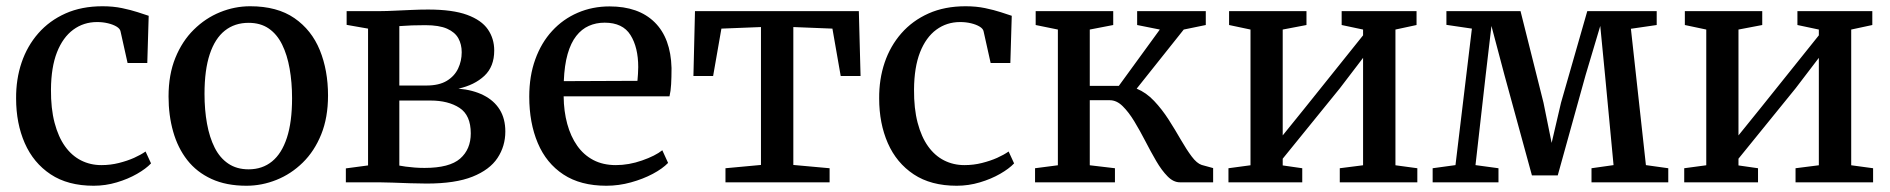

<svg xmlns="http://www.w3.org/2000/svg" viewBox="-20 -583 6045 614"><path d="M279.5 11Q197 11 142 -25.5Q87 -62 59.2 -125.2Q31.5 -188.5 31.5 -268Q31 -329.5 49 -382.8Q67 -436 102.5 -476.5Q138 -517 189.5 -540Q241 -563 308 -563Q342 -563 370.5 -557Q399 -551 420.5 -544Q442 -537 455.5 -532.5L451 -381.5H388L365.5 -482.5Q364 -491 353 -497.8Q342 -504.5 325.5 -508.5Q309 -512.5 290.5 -512.5Q247.5 -512.5 214.2 -488Q181 -463.5 162.2 -415.8Q143.5 -368 143 -297Q142.5 -236 154.5 -190.5Q166.5 -145 188 -115Q209.5 -85 239.2 -70Q269 -55 304 -55Q333.5 -55 360.2 -61.8Q387 -68.5 408.8 -78.2Q430.5 -88 445.5 -98.5L463 -60.5Q447 -43.5 418.2 -27Q389.5 -10.5 353.5 0.2Q317.5 11 279.5 11Z M519 -274.5Q519 -344.5 540.8 -398Q562.5 -451.5 599.8 -488.2Q637 -525 683.8 -544Q730.5 -563 780 -563Q866.5 -563 921.5 -525Q976.5 -487 1002.8 -422.5Q1029 -358 1029 -277.5Q1029 -207 1007.2 -153.2Q985.5 -99.5 948.2 -63Q911 -26.5 864.2 -7.8Q817.5 11 768 11Q703.5 11 656.2 -10.8Q609 -32.5 578.8 -71.2Q548.5 -110 533.8 -162Q519 -214 519 -274.5ZM775 -41.5Q819 -41.5 850 -66.8Q881 -92 897.5 -142.5Q914 -193 914 -269Q914 -319.5 906.2 -363.5Q898.5 -407.5 882.2 -440.5Q866 -473.5 839.5 -491.8Q813 -510 775 -510Q730.5 -510 699 -485Q667.5 -460 650.8 -409.8Q634 -359.5 634 -283Q634 -231.5 642 -187.5Q650 -143.5 666.5 -110.8Q683 -78 710 -59.8Q737 -41.5 775 -41.5Z M1344.5 4Q1321 4 1291.5 3Q1262 2 1235 1Q1208 0 1191 0H1086V-44.5L1157 -54V-491.5L1088.5 -503.5V-547.5H1199Q1216 -547.5 1241.5 -548.8Q1267 -550 1295.5 -551.2Q1324 -552.5 1349 -552.5Q1427.5 -552.5 1473.8 -535.5Q1520 -518.5 1540.2 -489Q1560.5 -459.5 1560.5 -421.5Q1560.5 -370 1529 -340.5Q1497.5 -311 1446 -299.5Q1492.5 -295.5 1526.2 -278.5Q1560 -261.5 1578 -232.5Q1596 -203.5 1596 -162.5Q1596 -115.5 1571 -77.8Q1546 -40 1491 -18Q1436 4 1344.5 4ZM1337.5 -46Q1417.5 -46 1451.5 -75.8Q1485.5 -105.5 1485.5 -156.5Q1485.5 -214.5 1449.5 -238Q1413.5 -261.5 1356.5 -261.5H1257V-53.5Q1264.5 -52 1277.2 -50.2Q1290 -48.5 1305.8 -47.2Q1321.5 -46 1337.5 -46ZM1257 -309.5H1343.5Q1384 -309.5 1408.8 -324.5Q1433.5 -339.5 1445 -363.8Q1456.5 -388 1456.5 -416Q1456.5 -441 1445.8 -460.5Q1435 -480 1409.8 -491.2Q1384.5 -502.5 1340 -502.5Q1318.5 -502.5 1297.2 -501.8Q1276 -501 1257 -499.5Z M1919 11Q1836.5 11 1781.8 -25Q1727 -61 1699.8 -125.5Q1672.5 -190 1672.5 -274Q1672.5 -340 1691.8 -393.2Q1711 -446.5 1745.8 -484.2Q1780.5 -522 1827.5 -542.2Q1874.5 -562.5 1929.5 -562.5Q2022 -562.5 2073.5 -511.8Q2125 -461 2127.5 -365.5Q2127.5 -335.5 2126.2 -313.5Q2125 -291.5 2121 -275H1782.5Q1783 -227 1794 -186.8Q1805 -146.5 1825.8 -117Q1846.5 -87.5 1877.5 -71.2Q1908.5 -55 1949.5 -55Q1991 -55 2033.2 -69.8Q2075.5 -84.5 2098 -102.5L2116.5 -62Q2098.5 -43.5 2067.5 -27Q2036.5 -10.5 1997.8 0.2Q1959 11 1919 11ZM1783 -323.5 2018.5 -324.5Q2019.5 -334 2020.2 -346.5Q2021 -359 2021 -368.5Q2021 -431.5 1996.2 -471Q1971.5 -510.5 1913.5 -510.5Q1886 -510.5 1863 -500.2Q1840 -490 1822.8 -468Q1805.5 -446 1795.2 -410.2Q1785 -374.5 1783 -323.5Z M2300 0V-45L2413.5 -55.5V-496.5L2287 -491.5L2260.5 -340H2197.5L2202.5 -547.5H2726.5L2732 -340H2668.5L2642 -491.5L2517 -496.5V-55.5L2633 -45V0Z M3039.5 11Q2957 11 2902 -25.5Q2847 -62 2819.2 -125.2Q2791.5 -188.5 2791.5 -268Q2791 -329.5 2809 -382.8Q2827 -436 2862.5 -476.5Q2898 -517 2949.5 -540Q3001 -563 3068 -563Q3102 -563 3130.5 -557Q3159 -551 3180.5 -544Q3202 -537 3215.5 -532.5L3211 -381.5H3148L3125.5 -482.5Q3124 -491 3113 -497.8Q3102 -504.5 3085.5 -508.5Q3069 -512.5 3050.5 -512.5Q3007.5 -512.5 2974.2 -488Q2941 -463.5 2922.2 -415.8Q2903.5 -368 2903 -297Q2902.5 -236 2914.5 -190.5Q2926.5 -145 2948 -115Q2969.5 -85 2999.2 -70Q3029 -55 3064 -55Q3093.5 -55 3120.2 -61.8Q3147 -68.5 3168.8 -78.2Q3190.5 -88 3205.5 -98.5L3223 -60.5Q3207 -43.5 3178.2 -27Q3149.5 -10.5 3113.5 0.2Q3077.5 11 3039.5 11Z M3290 0V-45L3363 -54.5V-488.5L3292 -503V-547.5H3540V-503L3465 -488.5V-308.5H3558L3689 -488.5L3616.5 -503V-547.5H3836V-503L3765.5 -488.5L3615 -299.5Q3645.5 -287 3670.8 -260.2Q3696 -233.5 3717 -200.8Q3738 -168 3756.2 -136.2Q3774.5 -104.5 3791 -82.5Q3807.5 -60.5 3823 -55.5L3859.5 -45.5V0H3753Q3732.5 0 3713.8 -19Q3695 -38 3677.5 -68Q3660 -98 3642.8 -131.5Q3625.5 -165 3607.5 -194.8Q3589.5 -224.5 3570.2 -243.5Q3551 -262.5 3529 -262.5H3465V-54.5L3545.5 -45V0Z M3908.5 0V-45L3979 -54.5V-488.5L3910.5 -503V-547.5H4158V-503L4082 -488.5V-150L4151.5 -236L4339 -470V-488.5L4270.5 -503V-547.5H4510V-503L4442.5 -488.5V-54.5L4512.5 -45V0H4264.5V-45L4339 -54.5V-398L4265 -301L4082 -75.5V-54L4144.5 -45V0Z M4561.5 0V-45L4634.5 -55L4687 -491.5L4605.5 -503.5V-547.5H4842.5L4916 -254.5L4942 -126L4972 -254.5L5056 -547.5H5278V-503L5195.5 -491L5243.5 -55L5315 -45V0H5069.5V-45L5140 -55L5113 -340.5L5097.5 -500L5050.5 -342.5L4961.5 -22H4879L4791 -343.5L4749.5 -500L4731 -342L4698.5 -55L4772 -45V0Z M5366 0V-45L5436.5 -54.5V-488.5L5368 -503V-547.5H5615.5V-503L5539.5 -488.5V-150L5609 -236L5796.5 -470V-488.5L5728 -503V-547.5H5967.5V-503L5900 -488.5V-54.5L5970 -45V0H5722V-45L5796.5 -54.5V-398L5722.5 -301L5539.5 -75.5V-54L5602 -45V0Z"/></svg>

Font: Merriweather 36pt
Style: Regular
Weight: 400
Designer: Eben Sorkin
Foundry: Eben Sorkin
Version: Version 2.100